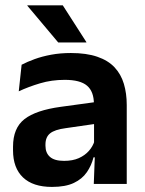

<svg xmlns="http://www.w3.org/2000/svg" viewBox="-20 -706 556 737"><path d="M466.5 0H340L344.5 -120L341 -131V-284.5L340.5 -306.5Q340.5 -354.5 314.2 -377Q288 -399.5 228.5 -399.5Q178 -399.5 133.8 -386.2Q89.5 -373 52 -355.5L63 -457.5Q85 -469 113.2 -479.2Q141.5 -489.5 176.5 -496Q211.5 -502.5 252 -502.5Q312 -502.5 353.5 -488.2Q395 -474 419.8 -447.5Q444.5 -421 455.5 -384.2Q466.5 -347.5 466.5 -303ZM179.5 11.5Q106.5 11.5 68.2 -25Q30 -61.5 30 -129V-143Q30 -214.5 74 -248.8Q118 -283 213.5 -296L352.5 -315L360 -232.5L232 -214Q190 -208.5 172.2 -194Q154.5 -179.5 154.5 -151.5V-146.5Q154.5 -119 171.8 -103.8Q189 -88.5 226 -88.5Q259 -88.5 282.5 -99Q306 -109.5 321.2 -126.8Q336.5 -144 343 -165.5L361 -102H339Q331 -70.5 313.2 -44.8Q295.5 -19 263.5 -3.8Q231.5 11.5 179.5 11.5ZM85 -685.5H221L311.5 -544.5V-543H203.5L85 -684Z"/></svg>

Font: Anek Devanagari SemiBold
Style: Regular
Weight: 600
Designer: Kailash Malviya (Devanagari) & Yesha Goshar (Latin)
Foundry: Ek Type
Version: Version 1.003